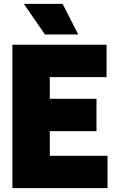

<svg xmlns="http://www.w3.org/2000/svg" viewBox="-20 -971 604 991"><path d="M44 0V-740H530V-573H237V-461H478V-294H237V-167H535V0ZM212 -793 103 -951H303L384 -793Z"/></svg>

Font: Encode Sans Condensed Black
Style: Regular
Weight: 900
Width: 3
Designer: Multiple Designers
Foundry: Impallari Type
Version: Version 3.000; ttfautohint (v1.8.3) -l 8 -r 50 -G 200 -x 14 